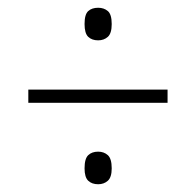

<svg xmlns="http://www.w3.org/2000/svg" viewBox="-20 -606 505 495"><path d="M233 -502Q217 -502 207.5 -511Q198 -520 198 -544Q198 -569 207.5 -577.5Q217 -586 233 -586Q248 -586 258 -577.5Q268 -569 268 -544Q268 -520 258 -511Q248 -502 233 -502ZM53 -341V-375H412V-341ZM233 -131Q217 -131 207.5 -140Q198 -149 198 -172Q198 -197 207.5 -206Q217 -215 233 -215Q248 -215 258 -206Q268 -197 268 -172Q268 -149 258 -140Q248 -131 233 -131Z"/></svg>

Font: Noto Serif Ethiopic Condensed ExtraLight
Style: Regular
Weight: 200
Width: 3
Designer: Monotype Design Team
Foundry: Monotype Imaging Inc.
Version: Version 2.102; ttfautohint (v1.8.4.7-5d5b)